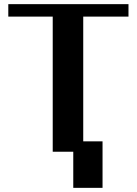

<svg xmlns="http://www.w3.org/2000/svg" viewBox="-20 -731 658 925"><path d="M20 -651H234V0H381V-651H599V-711H20ZM333 -50V174H474V-50Z"/></svg>

Font: Aerodynamic
Style: Regular
Weight: 500
Designer: Google
Version: Version 2.000980; 2014